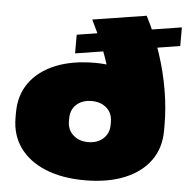

<svg xmlns="http://www.w3.org/2000/svg" viewBox="-56 -855 902 922"><g transform="rotate(5 395.5 -393.5)"><path d="M386 13Q276 13 196 -20Q116 -53 72.5 -113.5Q29 -174 29 -258V-282Q29 -366 72.5 -426.5Q116 -487 196 -520Q276 -553 386 -553Q475 -553 539.5 -526Q604 -499 638.5 -452Q673 -405 673 -344L473 -413Q466 -470 449 -528Q432 -586 408 -643.5Q384 -701 355 -759L614 -800Q658 -714 687 -626Q716 -538 730.5 -452Q745 -366 745 -282V-258Q745 -174 701.5 -113.5Q658 -53 577.5 -20Q497 13 386 13ZM386 -171Q431 -171 459 -196.5Q487 -222 487 -263V-277Q487 -319 459 -344Q431 -369 386 -369Q342 -369 314 -344Q286 -319 286 -277V-263Q286 -222 314 -196.5Q342 -171 386 -171ZM287 -680 787 -759V-669L287 -590Z"/></g></svg>

Font: Pathway Extreme 28pt Black
Style: Regular
Weight: 900
Designer: Eduardo Rodriguez Tunni
Foundry: Eduardo Rodriguez Tunni
Version: Version 1.001;gftools[0.9.26]